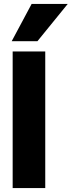

<svg xmlns="http://www.w3.org/2000/svg" viewBox="-20 -964 367 984"><path d="M327.1 -943.8 171.9 -752.9H40L142.1 -943.8ZM44.9 -700.2H211.9V0H44.9Z"/></svg>

Font: Overused Grotesk ExtraBold
Style: Regular
Weight: 800
Version: Version 0.002